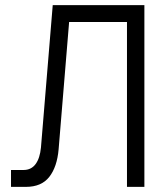

<svg xmlns="http://www.w3.org/2000/svg" viewBox="-20 -730 640 750"><path d="M23 0V-66H72Q102 -66 119 -89Q136 -112 140 -154L186 -710H544V0H476V-644H250L209 -147Q203 -78 172.5 -39Q142 0 81 0Z"/></svg>

Font: Geist Mono Light
Style: Regular
Weight: 300
Monospace: yes
Designer: Basement.studio, Andrés Briganti, Mateo Zaragoza
Foundry: Basement.studio, Vercel, Andrés Briganti, Guido Ferreyra, Mateo Zaragoza
Version: Version 1.500; ttfautohint (v1.8.4.7-5d5b)